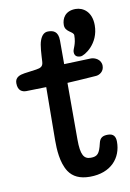

<svg xmlns="http://www.w3.org/2000/svg" viewBox="-99 -745 547 807"><g transform="rotate(-10 174.0 -341.5)"><path d="M221 -636C221 -605 257 -603 257 -586C257 -546 242 -531 242 -517C242 -494 262 -494 268 -494C284 -494 349 -533 349 -613C349 -671 313 -694 281 -694C237 -694 221 -664 221 -636ZM101 -165C101 -128 103 -70 129 -30C147 -3 176 11 219 11C310 11 356 -46 356 -114C356 -137 347 -150 323 -150C301 -150 289 -143 284 -121C274 -78 265 -67 236 -67C207 -67 194 -86 194 -152V-394C233 -396 277 -399 318 -402C331 -403 352 -414 352 -439C352 -467 325 -478 309 -478C295 -478 210 -474 194 -474V-575C194 -615 172 -621 151 -621C136 -621 124 -612 116 -590C108 -569 107 -532 105 -500C104 -480 94 -475 74 -472L23 -465C3 -462 -18 -455 -18 -430C-18 -397 1 -390 18 -390C42 -390 78 -392 103 -392Z"/></g></svg>

Font: Life Savers
Style: ExtraBold
Weight: 800
Designer: Pablo Impallari, Rodrigo Fuenzalida, Brenda Gallo
Foundry: Pablo Impallari, Rodrigo Fuenzalida, Brenda Gallo
Version: Version 3.000